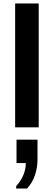

<svg xmlns="http://www.w3.org/2000/svg" viewBox="-20 -740 316 1116"><path d="M68 0V-720H205V0ZM74 356V342Q102 311 116 277Q130 243 130 208H76V72H198V188Q198 234 183 278.5Q168 323 137 356Z"/></svg>

Font: Chivo SemiBold
Style: Regular
Weight: 600
Designer: Hector Gatti
Foundry: Omnibus-Type
Version: Version 2.002